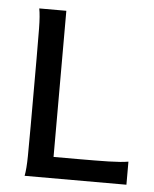

<svg xmlns="http://www.w3.org/2000/svg" viewBox="-44 -573 489 611"><g transform="rotate(5 200.5 -267.5)"><path d="M57.1 0Q61.5 -22 62 -63.5Q62.5 -105 62.5 -159.2V-375Q62.5 -429.2 62 -470.9Q61.5 -512.7 57.1 -534.7H143.6V-67.9H224.6Q278.3 -67.9 319.6 -68.8Q360.8 -69.8 382.3 -73.7V0Z"/></g></svg>

Font: Harmattan Medium
Style: Regular
Weight: 500
Designer: George W. Nuss III and SIL International
Foundry: SIL International
Version: Version 4.000